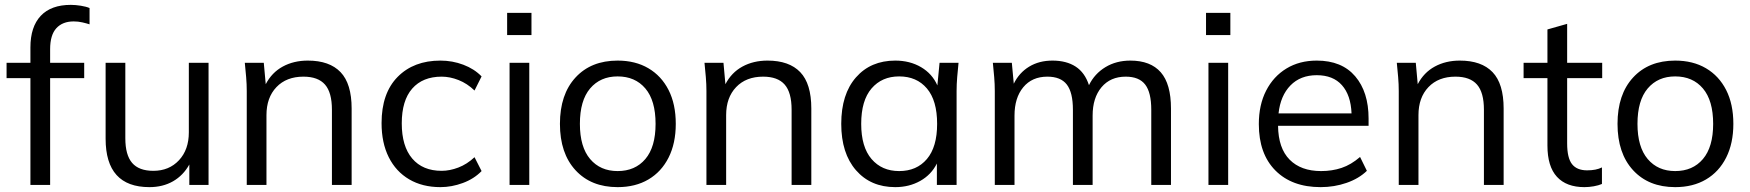

<svg xmlns="http://www.w3.org/2000/svg" viewBox="-20 -760 7190 789"><path d="M105 0V-439H7V-502H105V-565Q105 -650 147.5 -695Q190 -740 271 -740Q290 -740 312 -736.5Q334 -733 348 -727V-660Q336 -664 318.5 -668Q301 -672 283 -672Q237 -672 211.5 -644Q186 -616 186 -558V-502H326V-439H186V0Z M594 9Q414 9 414 -190V-502H495V-192Q495 -123 523 -90.5Q551 -58 610 -58Q675 -58 715.5 -101.5Q756 -145 756 -216V-502H837V0H758V-84Q733 -39 691 -15Q649 9 594 9Z M994 0V-386Q994 -414 991.5 -443.5Q989 -473 986 -502H1064L1072 -414Q1097 -462 1142 -486.5Q1187 -511 1245 -511Q1334 -511 1379.5 -463.5Q1425 -416 1425 -314V0H1344V-309Q1344 -380 1315.5 -412.5Q1287 -445 1227 -445Q1157 -445 1116 -402Q1075 -359 1075 -287V0Z M1790 9Q1716 9 1661.5 -23Q1607 -55 1577.5 -114Q1548 -173 1548 -254Q1548 -377 1614 -444Q1680 -511 1790 -511Q1839 -511 1884 -494Q1929 -477 1959 -446L1930 -388Q1900 -417 1864.5 -431Q1829 -445 1795 -445Q1717 -445 1674 -396Q1631 -347 1631 -253Q1631 -159 1674 -108.5Q1717 -58 1795 -58Q1828 -58 1863.5 -71.5Q1899 -85 1930 -114L1959 -57Q1928 -25 1882 -8Q1836 9 1790 9Z M2064 -616V-707H2164V-616ZM2074 0V-502H2155V0Z M2518 9Q2409 9 2345 -60.5Q2281 -130 2281 -251Q2281 -372 2345 -441.5Q2409 -511 2518 -511Q2591 -511 2644.5 -479.5Q2698 -448 2727.5 -390Q2757 -332 2757 -251Q2757 -171 2727.5 -112.5Q2698 -54 2644.5 -22.5Q2591 9 2518 9ZM2518 -57Q2590 -57 2632 -106.5Q2674 -156 2674 -251Q2674 -347 2632 -396.5Q2590 -446 2518 -446Q2447 -446 2405 -396.5Q2363 -347 2363 -251Q2363 -156 2405 -106.5Q2447 -57 2518 -57Z M2883 0V-386Q2883 -414 2880.5 -443.5Q2878 -473 2875 -502H2953L2961 -414Q2986 -462 3031 -486.5Q3076 -511 3134 -511Q3223 -511 3268.5 -463.5Q3314 -416 3314 -314V0H3233V-309Q3233 -380 3204.5 -412.5Q3176 -445 3116 -445Q3046 -445 3005 -402Q2964 -359 2964 -287V0Z M3659 9Q3558 9 3497.5 -60.5Q3437 -130 3437 -251Q3437 -373 3497.5 -442Q3558 -511 3659 -511Q3719 -511 3765 -484Q3811 -457 3832 -409L3841 -502H3919Q3916 -473 3913.5 -443.5Q3911 -414 3911 -386V0H3830V-88Q3807 -42 3761.5 -16.5Q3716 9 3659 9ZM3675 -57Q3747 -57 3789 -106.5Q3831 -156 3831 -251Q3831 -347 3789 -396.5Q3747 -446 3675 -446Q3604 -446 3561.5 -396.5Q3519 -347 3519 -251Q3519 -156 3561.5 -106.5Q3604 -57 3675 -57Z M4068 0V-386Q4068 -414 4065.5 -443.5Q4063 -473 4060 -502H4138L4146 -416Q4168 -461 4209 -486Q4250 -511 4305 -511Q4362 -511 4400 -486.5Q4438 -462 4455 -410Q4478 -457 4522.5 -484Q4567 -511 4625 -511Q4708 -511 4750 -463Q4792 -415 4792 -314V0H4711V-309Q4711 -380 4686 -412.5Q4661 -445 4606 -445Q4543 -445 4506.5 -401.5Q4470 -358 4470 -285V0H4389V-309Q4389 -380 4364 -412.5Q4339 -445 4284 -445Q4221 -445 4185 -401.5Q4149 -358 4149 -285V0Z M4936 -616V-707H5036V-616ZM4946 0V-502H5027V0Z M5407 9Q5289 9 5221 -59.5Q5153 -128 5153 -250Q5153 -329 5183 -387.5Q5213 -446 5266.5 -478.5Q5320 -511 5391 -511Q5494 -511 5549 -446.5Q5604 -382 5604 -273V-243H5232Q5233 -151 5279.5 -104Q5326 -57 5409 -57Q5454 -57 5493 -70Q5532 -83 5569 -115L5597 -58Q5564 -26 5513.5 -8.5Q5463 9 5407 9ZM5391 -451Q5324 -451 5283 -409Q5242 -367 5234 -294H5534Q5531 -369 5494.5 -410Q5458 -451 5391 -451Z M5728 0V-386Q5728 -414 5725.5 -443.5Q5723 -473 5720 -502H5798L5806 -414Q5831 -462 5876 -486.5Q5921 -511 5979 -511Q6068 -511 6113.5 -463.5Q6159 -416 6159 -314V0H6078V-309Q6078 -380 6049.5 -412.5Q6021 -445 5961 -445Q5891 -445 5850 -402Q5809 -359 5809 -287V0Z M6491 9Q6417 9 6378 -33.5Q6339 -76 6339 -162V-439H6241V-502H6339V-639L6420 -662V-502H6564V-439H6420V-171Q6420 -111 6440 -85.5Q6460 -60 6502 -60Q6521 -60 6536 -63Q6551 -66 6563 -72V-4Q6549 2 6529.5 5.5Q6510 9 6491 9Z M6864 9Q6755 9 6691 -60.5Q6627 -130 6627 -251Q6627 -372 6691 -441.5Q6755 -511 6864 -511Q6937 -511 6990.5 -479.5Q7044 -448 7073.5 -390Q7103 -332 7103 -251Q7103 -171 7073.5 -112.5Q7044 -54 6990.5 -22.5Q6937 9 6864 9ZM6864 -57Q6936 -57 6978 -106.5Q7020 -156 7020 -251Q7020 -347 6978 -396.5Q6936 -446 6864 -446Q6793 -446 6751 -396.5Q6709 -347 6709 -251Q6709 -156 6751 -106.5Q6793 -57 6864 -57Z"/></svg>

Font: Mulish
Style: Regular
Weight: 400
Designer: Vernon Adams
Foundry: Vernon Adams
Version: Version 3.603; ttfautohint (v1.8.3)